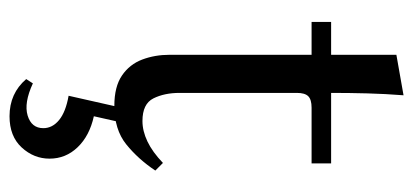

<svg xmlns="http://www.w3.org/2000/svg" viewBox="-252 -380 867 403"><g transform="rotate(90 181.5 -178.5)"><path d="M322 -87 338 -71Q314 -35 283 -10Q252 15 202 15Q162 15 138.5 -1Q115 -17 105 -43.5Q95 -70 95 -101V-399H26V-440H95V-577L180 -592Q177 -554 176 -516Q175 -478 175 -440H323V-399H206Q189 -399 182 -392Q175 -385 175 -368V-122Q175 -90 186.5 -67Q198 -44 234 -44Q255 -44 277 -54.5Q299 -65 322 -87ZM224 58Q265 67 289 92Q313 117 313 151Q313 184 289.5 209.5Q266 235 224 235Q176 235 146 200L155 186Q196 205 222.5 197Q249 189 249 164Q249 145 232 131Q215 117 181 111L209 -13H240Z"/></g></svg>

Font: Bona Nova
Style: Regular
Weight: 400
Designer: Mateusz Machalski
Foundry: Capitalics
Version: Version 4.001; ttfautohint (v1.8.3)